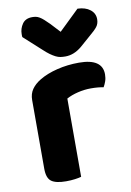

<svg xmlns="http://www.w3.org/2000/svg" viewBox="-84 -782 573 841"><g transform="rotate(-10 202.5 -361.0)"><path d="M209 -1Q199 2 181 4.5Q163 7 141 7Q96 7 76 -7.5Q56 -22 56 -64V-369Q56 -397 70 -417Q84 -437 109 -452Q142 -472 188.5 -483.5Q235 -495 286 -495Q390 -495 390 -425Q390 -408 385 -394Q380 -380 374 -370Q351 -375 318 -375Q289 -375 260 -368Q231 -361 209 -349ZM231 -642 321 -729Q356 -728 377 -711.5Q398 -695 398 -669Q398 -649 387.5 -635.5Q377 -622 354 -603L306 -561Q271 -532 233 -532Q221 -532 211 -533.5Q201 -535 190 -540.5Q179 -546 166.5 -555Q154 -564 138 -579L62 -648Q61 -650 61 -654Q61 -658 61 -662Q61 -686 75 -706.5Q89 -727 119 -727Q128 -727 135.5 -725.5Q143 -724 151.5 -719Q160 -714 169.5 -705.5Q179 -697 192 -684Z"/></g></svg>

Font: Baloo Chettan 2
Style: Bold
Weight: 700
Designer: Maithili Shingre, Unnati Kotecha and Ek Type
Foundry: Ek Type
Version: Version 1.640;hotconv 1.0.111;makeotfexe 2.5.65597; ttfautoh